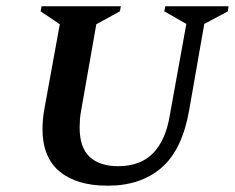

<svg xmlns="http://www.w3.org/2000/svg" viewBox="-20 -580 746 610"><path d="M322 10Q224 10 169.5 -35Q115 -80 115 -170Q115 -200 121 -234L170 -503L109 -544L112 -560H364L361 -544L286 -503L238 -230Q235 -215 234 -201Q233 -187 233 -175Q233 -111 265 -81.5Q297 -52 355 -52Q426 -52 466 -93Q506 -134 519 -211L572 -504L502 -544L505 -560H706L704 -544L629 -504L581 -230Q559 -104 493 -47Q427 10 322 10Z"/></svg>

Font: Spectral SC SemiBold
Style: Italic
Weight: 600
Italic angle: -10°
Designer: Jean-Baptiste Levee
Foundry: Production Type
Version: Version 2.001